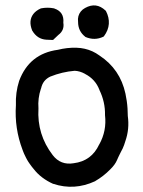

<svg xmlns="http://www.w3.org/2000/svg" viewBox="-20 -679 540 724"><path d="M300.8 -648.9Q342.8 -672.4 377.9 -639.2L378.9 -638.2L379.4 -637.7Q392.1 -613.3 390.4 -589.1Q388.7 -564.9 372.1 -542.5L371.1 -541.5L369.6 -540.5Q336.9 -524.9 302.2 -539.6L301.8 -540L301.3 -540.5Q274.4 -561.5 274.4 -596.2Q272.9 -607.9 275.6 -617.9Q278.3 -627.9 284.7 -635.7Q291 -643.6 300.8 -648.9ZM134.8 -647.5Q159.2 -652.3 183.6 -647.5H184.1L184.6 -647Q222.7 -634.3 218.8 -593.3Q223.6 -564.9 200.2 -547.4Q190.4 -537.6 181.6 -529.8L180.2 -528.3H177.7Q165.5 -528.3 154.8 -529.3Q120.6 -531.2 101.6 -563.5L101.1 -564V-564.5Q93.8 -583 95 -598.4Q96.2 -613.8 105.7 -626.2Q115.2 -638.7 133.3 -647H133.8ZM198.2 -491.2Q232.9 -500 268.6 -499Q284.7 -498.5 299.6 -495.1Q314.5 -491.7 328.4 -485.4Q342.3 -479 355 -469.7Q433.1 -418.5 453.1 -325.7Q456.1 -312 458 -298.1Q460 -284.2 460.9 -270Q461.9 -255.9 461.9 -241.7Q468.8 -192.4 452.6 -146.5Q450.7 -139.2 448 -132.3Q445.3 -125.5 442.6 -119.1Q439.9 -112.8 436.5 -107.4Q434.1 -102.5 431.4 -97.2Q428.7 -91.8 426.3 -86.7Q423.8 -81.5 421.4 -75.7Q414.1 -58.1 395.5 -40Q369.6 -13.7 338.9 3.9V4.4H338.4Q260.3 40.5 180.7 14.2H180.2Q158.2 4.4 139.4 -9.8Q120.6 -23.9 106 -43Q103 -46.4 100.6 -49.6Q98.1 -52.7 95.7 -56.2Q93.3 -59.6 90.8 -63Q88.4 -66.4 86.2 -69.8Q84 -73.2 82 -76.9Q80.1 -80.6 78.1 -84.2Q76.2 -87.9 74.5 -91.6Q72.8 -95.2 71 -98.9Q69.3 -102.5 67.9 -106.4Q66.4 -110.4 64.9 -114.3Q34.2 -195.3 40 -282.2Q38.1 -330.1 52.2 -374Q90.3 -476.6 198.2 -491.2ZM300.8 -400.4Q281.7 -411.1 261.7 -412.1Q214.4 -408.2 169.4 -390.1Q155.3 -383.3 146.7 -372.3Q138.2 -361.3 134.8 -345.2L134.3 -344.7Q122.1 -308.1 125 -271V-270.5V-270Q119.1 -171.9 178.7 -94.2Q208.5 -55.2 257.8 -63.5Q325.2 -71.8 354 -134.3L354.5 -134.8Q382.8 -185.5 376 -244.6V-245.1Q377 -294.4 355 -339.4V-339.8Q347.2 -360.4 333.7 -375.2Q320.3 -390.1 301.3 -399.9H300.8Z"/></svg>

Font: NaikaiFont
Style: SemiBold
Weight: 600
Version: Version 1.89